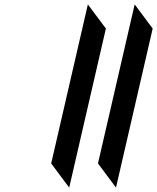

<svg xmlns="http://www.w3.org/2000/svg" viewBox="-20 -723 715 874"><path d="M675 -593 508 131 426 21 593 -703ZM462 -593 295 131 213 21 380 -703Z"/></svg>

Font: Miedinger
Style: Bold-Italic
Weight: 700
Italic angle: -13°
Version: Version 001.000